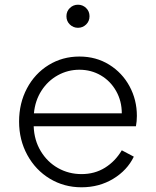

<svg xmlns="http://www.w3.org/2000/svg" viewBox="-20 -783 661 815"><path d="M61 -267Q61 -345 94.5 -408Q128 -471 186.5 -507Q245 -543 317 -543Q388 -543 443.5 -508.5Q499 -474 530 -416.5Q561 -359 561 -291Q561 -268 557 -247H123Q125 -188 153 -141.5Q181 -95 226.5 -69.5Q272 -44 326 -44Q382 -44 425.5 -71Q469 -98 497 -145L548 -118Q520 -60 460.5 -24Q401 12 326 12Q252 12 191.5 -24.5Q131 -61 96 -125Q61 -189 61 -267ZM497 -302Q497 -354 473 -396.5Q449 -439 408 -463Q367 -487 317 -487Q268 -487 225.5 -463.5Q183 -440 156 -398Q129 -356 124 -302ZM262 -714Q262 -735 276.5 -749Q291 -763 311 -763Q331 -763 345.5 -749Q360 -735 360 -714Q360 -693 345.5 -679Q331 -665 311 -665Q291 -665 276.5 -679Q262 -693 262 -714Z"/></svg>

Font: Evergrow Sans
Style: Light
Weight: 300
Foundry: 10Web
Version: Version 1.000